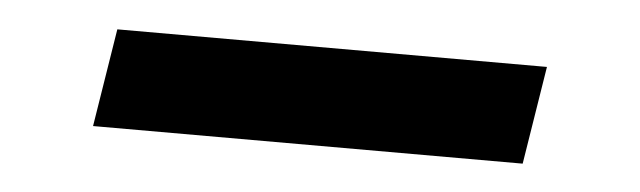

<svg xmlns="http://www.w3.org/2000/svg" viewBox="-25 -438 650 195"><g transform="rotate(5 300.0 -340.0)"><path d="M73 -290 89 -390H527L511 -290Z"/></g></svg>

Font: Iosevka Custom Oblique
Style: Bold
Weight: 700
Italic angle: -9°
Monospace: yes
Designer: Belleve Invis
Foundry: Belleve Invis
Version: Version 30.1.2; ttfautohint (v1.8.4)